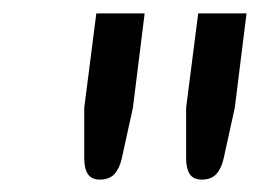

<svg xmlns="http://www.w3.org/2000/svg" viewBox="-20 -736 408 294"><path d="M201.5 -715.5 183.5 -571 166.5 -493.5Q163 -478 155.2 -469.5Q147.5 -461 133 -461Q120 -461 114.5 -469.5Q109 -478 109 -493.5V-571L127.5 -715.5ZM357.5 -715.5 339.5 -571 322.5 -493.5Q319 -478 311.2 -469.5Q303.5 -461 289 -461Q276 -461 270.5 -469.5Q265 -478 265 -493.5V-571L283.5 -715.5Z"/></svg>

Font: Lato TR
Style: Italic
Weight: 400
Italic angle: -12°
Designer: Lukasz Dziedzic
Foundry: tyPoland Lukasz Dziedzic
Version: Version 1.104 2013